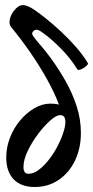

<svg xmlns="http://www.w3.org/2000/svg" viewBox="-20 -738 372 769"><path d="M119 11Q64 11 34.5 -20Q5 -51 5 -107Q5 -148 20 -186.5Q35 -225 60.5 -255.5Q86 -286 117.5 -304.5Q149 -323 183 -323Q192 -323 200.5 -322Q209 -321 216 -319Q200 -363 170 -417.5Q140 -472 102 -527Q64 -582 25 -629Q15 -641 19.5 -661Q24 -681 37 -696Q54 -718 72.5 -717.5Q91 -717 120 -697Q139 -684 167 -661.5Q195 -639 226 -610Q257 -581 285 -549Q313 -517 332 -485Q334 -481 325 -473Q316 -465 305 -460.5Q294 -456 290 -460Q263 -504 224.5 -543Q186 -582 155 -604Q141 -615 131.5 -618Q122 -621 114 -614Q107 -607 109.5 -600Q112 -593 124 -579Q129 -572 146.5 -552Q164 -532 185 -503Q215 -462 242.5 -413.5Q270 -365 287 -312.5Q304 -260 304 -206Q304 -144 280.5 -95Q257 -46 215 -17.5Q173 11 119 11ZM94 -42Q115 -42 137 -59Q159 -76 179 -102.5Q199 -129 214 -159.5Q229 -190 236.5 -216.5Q244 -243 241 -260Q238 -277 221 -277Q206 -277 182 -256Q158 -235 133 -202Q108 -169 91 -133.5Q74 -98 74 -69Q74 -42 94 -42Z"/></svg>

Font: Junicode
Style: Bold Italic
Weight: 700
Italic angle: -11°
Designer: Peter S. Baker
Version: Version 2.100; ttfautohint (v1.8.4)